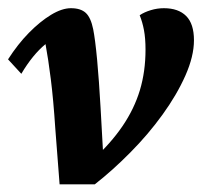

<svg xmlns="http://www.w3.org/2000/svg" viewBox="-24 -457 517 480"><path d="M125 3.9 114.3 -134.8Q109.4 -209 103 -259.3Q96.7 -309.6 89.8 -346.7Q57.6 -320.3 29.3 -272.5L-3.9 -308.6Q20.5 -346.7 48.3 -375Q76.2 -403.3 103.5 -419.9Q130.9 -436.5 153.3 -436.5Q177.7 -436.5 190.4 -424.8Q203.1 -413.1 209 -383.8Q213.9 -359.4 218.8 -307.6Q223.6 -255.9 227.5 -186.5L234.4 -62.5L208 -57.6Q252.9 -98.6 282.2 -141.6Q311.5 -184.6 325.7 -231.4Q339.8 -278.3 339.8 -333Q339.8 -361.3 335.9 -381.8Q332 -402.3 325.2 -418.9Q336.9 -426.8 353 -431.6Q369.1 -436.5 385.7 -436.5Q421.9 -436.5 441.4 -417Q460.9 -397.5 460.9 -356.4Q460.9 -316.4 439.5 -268.1Q418 -219.7 382.3 -170.4Q346.7 -121.1 302.2 -76.2Q257.8 -31.2 212.9 3.9Z"/></svg>

Font: Crimson Pro
Style: Bold Italic
Weight: 700
Italic angle: -12°
Designer: Jacques Le Bailly
Foundry: Baron von Fonthausen
Version: Version 1.003